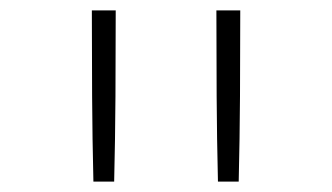

<svg xmlns="http://www.w3.org/2000/svg" viewBox="-20 -792 640 370"><path d="M160 -442Q158 -524 157.5 -606.5Q157 -689 157 -772H203Q203 -689 202.5 -606.5Q202 -524 200 -442ZM400 -442Q398 -524 397.5 -606.5Q397 -689 397 -772H443Q443 -689 442.5 -606.5Q442 -524 440 -442Z"/></svg>

Font: Iosevka Aile Extralight
Style: Regular
Weight: 200
Designer: Belleve Invis
Foundry: Belleve Invis
Version: Version 31.1.0; ttfautohint (v1.8.4)